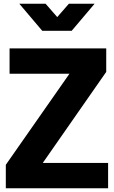

<svg xmlns="http://www.w3.org/2000/svg" viewBox="-20 -1003 607 1023"><path d="M11 0H556V-135H208L546 -620V-745H31V-610H350L11 -125ZM205 -839H362L484 -983H347L285 -912L223 -983H83Z"/></svg>

Font: Plus Jakarta Sans ExtraBold
Style: Regular
Weight: 800
Designer: Gumpita Rahayu
Foundry: Tokotype
Version: Version 2.004; ttfautohint (v1.8.3)